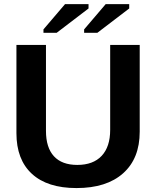

<svg xmlns="http://www.w3.org/2000/svg" viewBox="-20 -907 762 936"><path d="M353 9.8Q210.9 9.8 135.5 -59.6Q60.1 -128.9 60.1 -257.8V-688H204.1V-269Q204.1 -187.5 242.9 -145.3Q281.7 -103 356.9 -103Q434.1 -103 475.6 -147.2Q517.1 -191.4 517.1 -273.9V-688H661.1V-265.1Q661.1 -134.3 580.3 -62.3Q499.5 9.8 353 9.8ZM256.3 -747.1H191.9V-763.7L296.9 -886.7H411.6V-865.7ZM454.6 -747.1H390.1V-763.7L495.1 -886.7H609.9V-865.7Z"/></svg>

Font: Arial
Style: Bold
Weight: 700
Designer: Steve Matteson
Foundry: Ascender Corporation
Version: Version 2.00.3